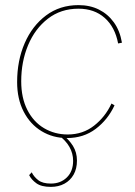

<svg xmlns="http://www.w3.org/2000/svg" viewBox="-20 -530 530 751"><path d="M242 10Q187 10 142.5 -17Q98 -44 72.5 -93.5Q47 -143 47 -209Q47 -293 76.5 -361Q106 -429 160 -469.5Q214 -510 287 -510Q332 -510 367 -492.5Q402 -475 425.5 -442.5Q449 -410 457 -363L442 -360Q430 -424 389.5 -460Q349 -496 287 -496Q218 -496 167.5 -457Q117 -418 90 -353.5Q63 -289 63 -212Q63 -147 87 -100Q111 -53 152.5 -28.5Q194 -4 245 -4Q304 -4 348 -38.5Q392 -73 416 -125L428 -118Q402 -62 354.5 -26Q307 10 242 10ZM209 -1 225 -3Q250 16 265.5 41Q281 66 281 98Q281 130 268 153Q255 176 232 188.5Q209 201 179 201Q142 201 122.5 187Q103 173 94 155L104 144Q113 162 130 175Q147 188 179 188Q217 188 241.5 164Q266 140 266 99Q266 70 251.5 44.5Q237 19 209 -1Z"/></svg>

Font: Kantumruy Pro Thin
Style: Italic
Weight: 250
Italic angle: -13°
Version: Version 1.002